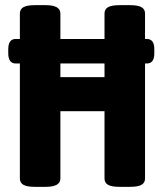

<svg xmlns="http://www.w3.org/2000/svg" viewBox="-20 -722 626 744"><path d="M41 -476Q12 -476 12 -516V-531Q12 -571 41 -571H549Q578 -571 578 -531V-516Q578 -476 549 -476ZM115 2Q84 2 70.5 -6Q57 -14 57 -30V-670Q57 -686 70.5 -694Q84 -702 115 -702H157Q214 -702 214 -670V-423H385V-670Q385 -686 398.5 -694Q412 -702 443 -702H484Q515 -702 528.5 -694Q542 -686 542 -670V-30Q542 -14 528.5 -6Q515 2 484 2H443Q412 2 398.5 -6Q385 -14 385 -30V-291H214V-30Q214 2 157 2Z"/></svg>

Font: Asap Condensed VF Beta
Style: Regular
Weight: 400
Designer: Pablo Cosgaya
Foundry: Omnibus-Type
Version: Version 1.008